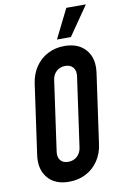

<svg xmlns="http://www.w3.org/2000/svg" viewBox="-106 -1041 711 1116"><g transform="rotate(-10 249.5 -483.0)"><path d="M209 16Q126.5 16 83.8 -35Q41 -86 52.5 -169L110.5 -581Q118.5 -636.5 146.8 -678.2Q175 -720 219.2 -743Q263.5 -766 318 -766Q400.5 -766 443.8 -715.2Q487 -664.5 475.5 -581L417.5 -169Q410 -113.5 381.5 -71.8Q353 -30 308.8 -7Q264.5 16 209 16ZM224.5 -99Q255.5 -99 276.8 -118.2Q298 -137.5 302.5 -169L360.5 -581Q364.5 -612.5 349 -631.8Q333.5 -651 302.5 -651Q271.5 -651 250.5 -631.8Q229.5 -612.5 225.5 -581L167.5 -169Q163 -137.5 178 -118.2Q193 -99 224.5 -99ZM282.5 -810.5 368 -982.5H483.5L364.5 -810.5Z"/></g></svg>

Font: Mohave SemiBold
Style: Italic
Weight: 600
Italic angle: -8°
Designer: Gumpita Rahayu
Foundry: Tokotype
Version: Version 2.003